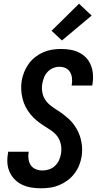

<svg xmlns="http://www.w3.org/2000/svg" viewBox="-20 -1007 540 1035"><path d="M201 8Q175 8 149.5 4Q124 0 101 -10.5Q78 -21 60.5 -38.5Q43 -56 32.5 -78.5Q22 -101 20 -127Q18 -153 23 -180L24 -189H135L134 -184Q131 -166 134 -147.5Q137 -129 147 -115Q157 -101 174 -94.5Q191 -88 209 -88Q227 -88 245 -94Q263 -100 277 -113.5Q291 -127 298.5 -144Q306 -161 309 -179Q313 -204 308 -228.5Q303 -253 289.5 -271.5Q276 -290 256 -303.5Q236 -317 216 -329.5Q196 -342 178 -357Q160 -372 145 -390Q130 -408 119 -429Q108 -450 102 -473.5Q96 -497 94.5 -522Q93 -547 97 -572Q101 -596 110.5 -619Q120 -642 134.5 -662.5Q149 -683 169.5 -699Q190 -715 212.5 -725Q235 -735 259.5 -739Q284 -743 308 -743Q334 -743 358.5 -739Q383 -735 405.5 -724Q428 -713 444.5 -695.5Q461 -678 470 -655Q479 -632 481 -606.5Q483 -581 479 -555L477 -546H366L367 -551Q370 -569 368 -586.5Q366 -604 357.5 -618.5Q349 -633 333.5 -640Q318 -647 300 -647Q283 -647 266 -640Q249 -633 236.5 -619.5Q224 -606 217.5 -589.5Q211 -573 208 -556Q204 -533 208 -510Q212 -487 224 -469Q236 -451 253.5 -437.5Q271 -424 290 -412H291Q322 -392 349 -367.5Q376 -343 394 -311Q412 -279 419 -241Q426 -203 420 -163Q416 -139 406.5 -115.5Q397 -92 381 -71Q365 -50 344 -34.5Q323 -19 299 -9Q275 1 250 4.5Q225 8 201 8ZM314 -789 258 -841 406 -987 474 -923Z"/></svg>

Font: Iosevka Oblique
Style: Bold
Weight: 700
Italic angle: -9°
Monospace: yes
Designer: Belleve Invis
Foundry: Belleve Invis
Version: Version 32.5.0; ttfautohint (v1.8.4)